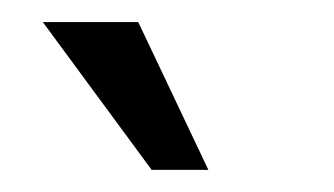

<svg xmlns="http://www.w3.org/2000/svg" viewBox="-20 -711 304 175"><path d="M118.2 -556.2 19 -690.9H106L169.9 -556.2Z"/></svg>

Font: Crushed
Style: Regular
Weight: 400
Width: 3
Designer: Astigmatic (AOETI)
Foundry: Astigmatic (AOETI)
Version: Version 001.000